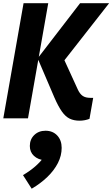

<svg xmlns="http://www.w3.org/2000/svg" viewBox="-20 -736 698 1194"><path d="M474.5 14.5Q439.5 14.5 413.2 1.8Q387 -11 364.8 -42.5Q342.5 -74 318.5 -129L215 -371L215.5 -375L478 -716H658.5L357 -331L367.5 -390L464.5 -178Q477 -151.5 494.5 -139.5Q512 -127.5 542.5 -127.5H559.5L536.5 3Q522.5 8.5 507 11.5Q491.5 14.5 474.5 14.5ZM0.5 0 126.5 -716H280L154 0ZM177 437.5 123 353Q165.5 328 199.2 298.8Q233 269.5 261.5 230L258.5 260.5Q217 257.5 191.2 233.5Q165.5 209.5 165.5 172Q165.5 130.5 193 103.8Q220.5 77 263 77Q308 77 335.8 106.5Q363.5 136 363.5 183.5Q363.5 232 340 278Q316.5 324 274.5 364.5Q232.5 405 177 437.5Z"/></svg>

Font: Google Sans Code
Style: Italic
Weight: 400
Italic angle: -10°
Monospace: yes
Designer: Google Sans Code Authors
Foundry: Google LLC
Version: Version 6.000